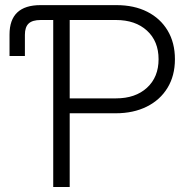

<svg xmlns="http://www.w3.org/2000/svg" viewBox="-20 -748 748 768"><path d="M18.1 -523.9V-609.9Q18.1 -727.5 142.1 -727.5H445.8Q516.6 -727.5 569.1 -700.9Q621.6 -674.3 650.6 -625.7Q679.7 -577.1 679.7 -511.2Q679.7 -445.3 650.1 -396.7Q620.6 -348.1 567.1 -321.5Q513.7 -294.9 442.9 -294.9H258.8V0H192.9V-668H143.1Q109.4 -668 94.5 -653.8Q79.6 -639.6 79.6 -608.9V-523.9ZM258.8 -354.5H443.8Q521.5 -354.5 567.9 -397Q614.3 -439.5 614.3 -511.2Q614.3 -583 567.9 -625.5Q521.5 -668 443.8 -668H258.8Z"/></svg>

Font: Inter Display Light
Style: Regular
Weight: 300
Designer: Rasmus Andersson
Foundry: rsms
Version: Version 4.000;git-a52131595